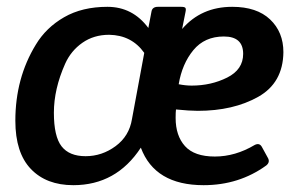

<svg xmlns="http://www.w3.org/2000/svg" viewBox="-20 -531 868 563"><path d="M761 -46Q681 12 577 12Q434 12 393 -98Q321 12 195 12Q116 12 70.5 -35.5Q25 -83 25 -177Q25 -302 85 -400Q115 -450 168 -480.5Q221 -511 295 -511Q369 -511 415 -449L424 -496Q426 -511 443 -511H511Q521 -511 523.5 -508Q526 -505 524 -496L514 -446Q570 -511 661 -511Q733 -511 772 -474Q811 -437 811 -378Q810 -288 737 -247Q664 -206 560 -206Q536 -206 496 -210Q495 -202 495 -185Q495 -133 522.5 -102.5Q550 -72 610 -72Q670 -72 727 -106Q741 -113 748 -100L765 -69Q773 -56 761 -46ZM403 -376Q366 -428 300 -429Q255 -429 221.5 -405.5Q188 -382 171 -344Q138 -270 138 -200.5Q138 -131 160.5 -102Q183 -73 231 -73Q279 -73 319 -102.5Q359 -132 367 -182ZM693 -373Q693 -424 636.5 -424Q580 -424 547 -384Q514 -344 504 -284Q524 -280 542 -280Q599 -280 646 -303.5Q693 -327 693 -373Z"/></svg>

Font: Crete Round
Style: Italic
Weight: 400
Designer: Veronika Burian
Foundry: TypeTogether
Version: Version 1.001; ttfautohint (v1.6)